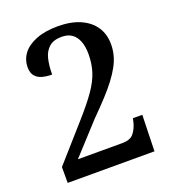

<svg xmlns="http://www.w3.org/2000/svg" viewBox="-133 -824 826 923"><g transform="rotate(-20 280.5 -362.0)"><path d="M55 0V-81L215 -262Q271 -325 303 -371Q335 -417 348 -458.5Q361 -500 361 -548Q361 -586 350.5 -613.5Q340 -641 319.5 -655.5Q299 -670 267 -670Q226 -670 203 -650Q180 -630 171.5 -595.5Q163 -561 163 -515Q136 -515 113.5 -521Q91 -527 77.5 -543Q64 -559 64 -587Q64 -626 86.5 -656.5Q109 -687 155 -705.5Q201 -724 267 -724Q334 -724 381.5 -703Q429 -682 454 -644.5Q479 -607 479 -555Q479 -527 472 -500Q465 -473 450 -445.5Q435 -418 412 -387.5Q389 -357 357 -322.5Q325 -288 283 -246L140 -90H367Q408 -90 425.5 -111.5Q443 -133 451 -163L456 -185H504L499 0Z"/></g></svg>

Font: Noto Rashi Hebrew Medium
Style: Regular
Weight: 500
Version: Version 1.006